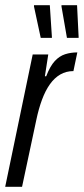

<svg xmlns="http://www.w3.org/2000/svg" viewBox="-24 -720 323 740"><path d="M-4 0 102 -510H162L149 -426H154Q169 -465 187 -484.5Q205 -504 227 -511Q249 -518 274 -518L259 -446Q231 -446 208.5 -433Q186 -420 168.5 -395.5Q151 -371 138 -336Q125 -301 116 -258L61 0ZM133 -574 107 -695V-700H168L176 -578V-574ZM234 -574 213 -695V-700H273L279 -578V-574Z"/></svg>

Font: Saira UltraCondensed Medium
Style: Italic
Weight: 500
Width: 1
Italic angle: -12°
Designer: Hector Gatti with collaboration of the Omnibus-Type team
Foundry: Omnibus-Type
Version: Version 1.101